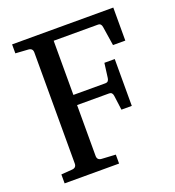

<svg xmlns="http://www.w3.org/2000/svg" viewBox="-124 -769 790 867"><g transform="rotate(-20 271.0 -335.5)"><path d="M517.1 -512.2H458L443.8 -604Q440.9 -622.1 426.8 -622.1H212.9V-361.8H367.2Q382.3 -361.8 384.8 -379.9L394 -450.2H443.8V-225.1H394L384.8 -294.9Q382.3 -313 367.2 -313H212.9V-68.8Q212.9 -48.3 233.9 -46.9L300.8 -43V0H39.1V-43L91.8 -46.9Q112.8 -48.3 112.8 -68.8V-602.1Q112.8 -622.6 91.8 -624L30.8 -627.9V-670.9H517.1Z"/></g></svg>

Font: Ezra SIL
Style: Regular
Weight: 400
Designer: Development by SIL's NRSI team. OpenType tables by Ralph Hancock ( hancock@dircon.co.uk )
Foundry: SIL International, Version 2.51: 2007
Version: Version 2.51, 2007